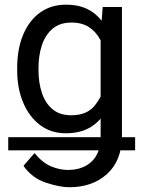

<svg xmlns="http://www.w3.org/2000/svg" viewBox="-20 -558 602 818"><path d="M555.7 26.4V82.5H15.1V26.4ZM417.5 -528.3H499.5V20Q499.5 125 437 182.4Q374.5 239.7 275.4 239.7Q234.4 239.7 175 220Q115.7 200.2 80.1 148.4L127 94.2Q160.2 134.8 196.8 150.4Q233.4 166 269 166Q333 166 370.8 129.9Q408.7 93.8 408.7 24.4V-412.1ZM53.2 -258.3V-268.6Q53.2 -349.1 78.6 -409.9Q104 -470.7 150.6 -504.4Q197.3 -538.1 261.7 -538.1Q328.1 -538.1 372.6 -507.6Q417 -477.1 442.1 -420.7Q467.3 -364.3 475.1 -286.1V-241.2Q467.8 -164.1 442.9 -107.7Q418 -51.3 373 -20.8Q328.1 9.8 260.7 9.8Q197.3 9.8 150.9 -25.1Q104.5 -60.1 78.9 -120.6Q53.2 -181.2 53.2 -258.3ZM144 -268.6V-258.3Q144 -206.1 158.4 -162.4Q172.9 -118.7 203.6 -92.8Q234.4 -66.9 283.2 -66.9Q350.6 -66.9 383.5 -108.2Q416.5 -149.4 431.2 -204.1V-321.8Q423.8 -357.4 406.7 -389.6Q389.6 -421.9 359.9 -441.9Q330.1 -461.9 284.2 -461.9Q234.9 -461.9 203.9 -435.5Q172.9 -409.2 158.4 -365.2Q144 -321.3 144 -268.6Z"/></svg>

Font: RobotoDEMO
Style: Regular
Weight: 400
Designer: Christian Robertson
Foundry: Google
Version: Version 2.136